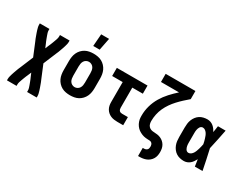

<svg xmlns="http://www.w3.org/2000/svg" viewBox="-103 -1344 2706 2146"><g transform="rotate(30 1250.0 -271.0)"><path d="M58 215V197Q58 181 62 165Q66 149 70.5 134Q75 119 80.5 103.5Q86 88 91.5 73Q97 58 102.5 43Q108 28 115 14L184 -152L115 -319Q108 -333 102.5 -348Q97 -363 91.5 -378Q86 -393 80.5 -408.5Q75 -424 70.5 -439Q66 -454 62 -470Q58 -486 58 -502V-520H182V-502Q182 -485 187 -469.5Q192 -454 197.5 -438.5Q203 -423 209 -407.5Q215 -392 221 -377Q223 -372 225 -368Q227 -364 229 -359L250 -309L271 -359Q273 -364 275 -368Q277 -372 279 -377Q285 -392 291 -407.5Q297 -423 302.5 -438.5Q308 -454 313 -469.5Q318 -485 318 -502V-520H442V-502Q442 -486 438 -470Q434 -454 429.5 -439Q425 -424 419.5 -408.5Q414 -393 408.5 -378Q403 -363 397.5 -348Q392 -333 385 -319L316 -153L385 14Q392 28 397.5 43Q403 58 408.5 73Q414 88 419.5 103.5Q425 119 429.5 134Q434 149 438 165Q442 181 442 197V215H318V197Q318 180 313 164.5Q308 149 302.5 133.5Q297 118 291 102.5Q285 87 279 72Q277 67 275 63Q273 59 271 54L250 4L229 54Q227 59 225 63Q223 67 221 72Q215 87 209 102.5Q203 118 197.5 133.5Q192 149 187 164.5Q182 180 182 197V215Z M750 8Q723 8 695.5 3Q668 -2 644 -15Q620 -28 601 -48.5Q582 -69 570.5 -93.5Q559 -118 554.5 -145.5Q550 -173 550 -200V-320Q550 -347 554.5 -374.5Q559 -402 570.5 -426.5Q582 -451 601 -471.5Q620 -492 644 -505Q668 -518 695.5 -523Q723 -528 750 -528Q777 -528 804.5 -523Q832 -518 856 -505Q880 -492 899 -471.5Q918 -451 929.5 -426.5Q941 -402 945.5 -374.5Q950 -347 950 -320V-200Q950 -173 945.5 -145.5Q941 -118 929.5 -93.5Q918 -69 899 -48.5Q880 -28 856 -15Q832 -2 804.5 3Q777 8 750 8ZM750 -97Q768 -97 784.5 -106Q801 -115 810.5 -130.5Q820 -146 823 -164Q826 -182 826 -200V-320Q826 -338 823 -356Q820 -374 810.5 -389.5Q801 -405 784.5 -414Q768 -423 750 -423Q732 -423 715.5 -414Q699 -405 689.5 -389.5Q680 -374 677 -356Q674 -338 674 -320V-200Q674 -182 677 -164Q680 -146 689.5 -130.5Q699 -115 715.5 -106Q732 -97 750 -97ZM701 -600 713 -757H815L784 -600Z M1358 0Q1337 0 1315 -3Q1293 -6 1273 -14.5Q1253 -23 1236 -37.5Q1219 -52 1208 -71Q1197 -90 1192.5 -111.5Q1188 -133 1188 -155V-415H1052V-520H1448V-415H1312V-155Q1312 -145 1314.5 -135.5Q1317 -126 1323.5 -118.5Q1330 -111 1339.5 -108Q1349 -105 1358 -105H1434V0Z M1750 215V110H1766Q1777 110 1787.5 106.5Q1798 103 1805.5 95Q1813 87 1815.5 76.5Q1818 66 1818 55Q1818 42 1814 29.5Q1810 17 1799.5 9Q1789 1 1776 0.5Q1763 0 1750 -0.5Q1737 -1 1724 -2.5Q1711 -4 1698.5 -7Q1686 -10 1674 -15Q1662 -20 1650.5 -26Q1639 -32 1628.5 -39.5Q1618 -47 1609 -56.5Q1600 -66 1592 -76.5Q1584 -87 1578.5 -98.5Q1573 -110 1568.5 -122Q1564 -134 1561.5 -147Q1559 -160 1558.5 -173Q1558 -186 1558 -198Q1558 -262 1575.5 -323.5Q1593 -385 1625.5 -439.5Q1658 -494 1701 -541Q1744 -588 1791 -630H1558V-735H1942V-630Q1909 -602 1877 -572.5Q1845 -543 1815.5 -511Q1786 -479 1761 -443Q1736 -407 1718 -367.5Q1700 -328 1691 -285Q1682 -242 1682 -198Q1682 -180 1686.5 -162Q1691 -144 1703.5 -130.5Q1716 -117 1733.5 -111Q1751 -105 1769 -105H1770Q1793 -104 1815 -101Q1837 -98 1857.5 -89Q1878 -80 1895 -65Q1912 -50 1923 -30.5Q1934 -11 1938 11Q1942 33 1942 55Q1942 78 1937.5 100Q1933 122 1921.5 141.5Q1910 161 1892.5 176Q1875 191 1854.5 199.5Q1834 208 1811.5 211.5Q1789 215 1766 215Z M2219 8Q2193 8 2167.5 2Q2142 -4 2120.5 -18Q2099 -32 2083 -53Q2067 -74 2057.5 -98.5Q2048 -123 2045 -148.5Q2042 -174 2042 -200V-320Q2042 -346 2045 -371.5Q2048 -397 2057.5 -421.5Q2067 -446 2083 -467Q2099 -488 2120.5 -502Q2142 -516 2167.5 -522Q2193 -528 2219 -528Q2240 -528 2259.5 -521Q2279 -514 2295 -501Q2311 -488 2323 -471.5Q2335 -455 2344 -437Q2348 -457 2351 -478Q2354 -499 2357 -520H2456Q2443 -456 2430 -391.5Q2417 -327 2402 -263Q2418 -198 2431 -132Q2444 -66 2458 0H2359Q2356 -22 2352.5 -44Q2349 -66 2346 -88Q2336 -69 2324 -51.5Q2312 -34 2296 -20.5Q2280 -7 2260 0.5Q2240 8 2219 8ZM2219 -97Q2236 -97 2250.5 -108Q2265 -119 2274 -133.5Q2283 -148 2289 -164Q2295 -180 2300 -196.5Q2305 -213 2309 -230Q2313 -247 2316 -263Q2313 -280 2309 -296Q2305 -312 2300 -328Q2295 -344 2289 -359.5Q2283 -375 2273.5 -389Q2264 -403 2250 -413Q2236 -423 2219 -423Q2208 -423 2199 -417.5Q2190 -412 2184 -403Q2178 -394 2174.5 -383.5Q2171 -373 2169 -362.5Q2167 -352 2166.5 -341.5Q2166 -331 2166 -320V-200Q2166 -189 2166.5 -178.5Q2167 -168 2169 -157.5Q2171 -147 2174.5 -136.5Q2178 -126 2184 -117Q2190 -108 2199 -102.5Q2208 -97 2219 -97Z"/></g></svg>

Font: Iosevka Curly Extrabold
Style: Regular
Weight: 800
Monospace: yes
Designer: Belleve Invis
Foundry: Belleve Invis
Version: Version 22.1.2; ttfautohint (v1.8.4)